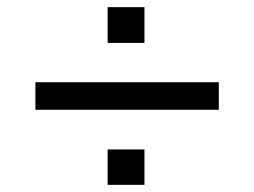

<svg xmlns="http://www.w3.org/2000/svg" viewBox="-20 -555 711 537"><path d="M79 -248V-325H592V-248ZM281 -38V-137H384V-38ZM281 -435V-535H384V-435Z"/></svg>

Font: Nunito Sans 10pt SemiExpanded SemiBold
Style: Regular
Weight: 600
Width: 6
Designer: Vernon Adams
Foundry: Vernon Adams
Version: Version 3.101;gftools[0.9.27]